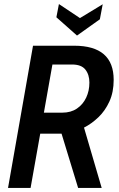

<svg xmlns="http://www.w3.org/2000/svg" viewBox="-20 -925 586 945"><path d="M19.5 0 142.5 -700H345Q539.5 -700 539.5 -532Q539.5 -471.5 518.5 -425.5Q497.5 -379.5 464.2 -347.8Q431 -316 393.5 -297L480.5 0H364.5L283 -267H178L130.5 0ZM334.5 -607.5H238L196 -370.5H286.5Q329 -370.5 358.8 -390.8Q388.5 -411 404.2 -444.5Q420 -478 420 -518.5Q420 -557.5 400.2 -582.5Q380.5 -607.5 334.5 -607.5ZM359 -750 257.5 -840 270 -905 373.5 -836 485.5 -904 471.5 -830Z"/></svg>

Font: Cabin Condensed SemiBold
Style: Italic
Weight: 600
Width: 3
Italic angle: -10°
Designer: Pablo Impallari
Foundry: Pablo Impallari. http://www.impallari.com Igino Marini. http://www.ikern.com
Version: Version 3.001; ttfautohint (v1.8.3)